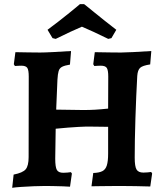

<svg xmlns="http://www.w3.org/2000/svg" viewBox="-20 -894 787 923"><path d="M38.6 8.8 45.5 -54.7Q89.4 -63.3 103.5 -80.1Q117.6 -96.9 117.6 -138.9L118.2 -525.6Q118.2 -557.1 111.2 -567.7Q104.2 -578.2 82.1 -578.2Q76.1 -578.2 67.2 -577.7Q58.4 -577.2 51.7 -576.7L46.5 -585.2L54 -643.2Q79.3 -642.6 115.2 -642.1Q151.2 -641.5 173.1 -641.5Q193.9 -641.5 234.1 -643.6Q274.3 -645.6 321.6 -648.7L316.3 -583.4Q291.4 -579.4 278.8 -573Q266.2 -566.7 261.9 -552.5Q257.7 -538.4 256.1 -510.5L250.1 -367L380.7 -365.1Q411.9 -365.1 438 -366.7Q464.2 -368.2 499.8 -372L500.4 -525.6Q500.4 -556.7 493.4 -567.4Q486.4 -578.2 464.3 -578.2Q457.7 -578.2 448.9 -577.7Q440.1 -577.2 433.4 -576.7L428.3 -585.2L435.7 -643.2Q446.1 -643.2 469.5 -642.6Q492.9 -642.1 518.9 -641.8Q544.8 -641.5 562.1 -641.5Q581.9 -641.5 620.6 -643.6Q659.4 -645.6 707.4 -648.7L702 -584.3Q665.5 -578.9 653.7 -568Q641.8 -557.2 639.8 -528.7Q637.3 -484.2 635 -431.5Q632.7 -378.8 631 -325.3Q629.2 -271.8 628.4 -222.7Q627.6 -173.6 627.6 -135.8Q627.6 -93.8 636.4 -79.1Q645.2 -64.3 669.4 -64.3Q679 -64.3 689.8 -65.3Q700.5 -66.3 706.7 -67.3L711.4 -60.1L702.4 2.5Q674.3 1.5 631.9 0.8Q589.5 0 557.8 0Q543.5 0 519 0.3Q494.4 0.5 467.9 0.8Q441.4 1 419.8 1.5L428.3 -62.4Q456.7 -63.4 472 -71.2Q487.4 -78.9 493.6 -99Q499.8 -119.1 499.8 -155.4V-284.3Q484 -284.3 463.4 -284.8Q442.7 -285.3 422.9 -285.3Q403.2 -285.3 389.8 -285.3Q381.1 -285.3 358.5 -284Q335.8 -282.8 306.5 -280.5Q277.2 -278.2 247.7 -275.2L245.5 -131.8Q245.5 -90.9 253.3 -77.2Q261.2 -63.4 284.1 -63.4Q293.3 -63.4 303.8 -64.4Q314.3 -65.4 320.9 -66.4L325.6 -59.7L316.6 3.5Q304.9 2.5 282 1.7Q259.1 1 235.5 0.5Q211.9 0 196.9 0Q173.2 0 142 1.3Q110.8 2.6 82.9 4.5Q54.9 6.3 38.6 8.8ZM247.8 -707 232.5 -710.7 208.5 -750.8Q236.2 -771 263.6 -792.6Q291 -814.1 314 -832.6Q337 -851.2 350.6 -862.6Q364.1 -874 364.1 -874H384Q384 -874.9 397.6 -863.7Q411.2 -852.5 434.1 -834Q457.1 -815.5 484.5 -793.5Q512 -771.5 539.1 -750.8L515.7 -710.7L500.4 -707Q465.8 -724.3 430.5 -740.5Q395.2 -756.6 373.8 -765.7Q352.4 -756.6 317.9 -740.8Q283.3 -724.9 247.8 -707Z"/></svg>

Font: Alegreya
Style: Regular
Weight: 400
Designer: Juan Pablo del Peral
Foundry: Huerta Tipografica
Version: Version 2.009